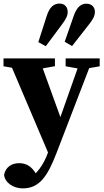

<svg xmlns="http://www.w3.org/2000/svg" viewBox="-22 -807 577 1064"><path d="M104 237C196.8 237 242 168.9 291.2 40.9L493 -483.4H427.5L296.6 -112.5L243.9 38.7C220.4 105.8 179.7 160.4 132.1 189.1L162.7 206L200.3 189.1L169.3 143.6C142.3 104.4 110 97.3 83.3 97.3C43.9 97.3 9.2 117.8 0.7 161.6C4.3 204.2 50.7 237 104 237ZM254.6 62.8 328.8 -112.2 321.8 -132.9 194.9 -483.4H22.5L254.6 62.8ZM-2.5 -439.7 88.3 -424H192.7L282.4 -440.2V-483.4H-2.5V-439.7ZM341.7 -439.7 425.3 -424.7H444.6L530.5 -439.7V-483.4H341.7V-439.7ZM190.3 -573.5 231.7 -551 320.4 -670.2C343.7 -700.7 353.2 -721 353.2 -740.4C353.2 -769.6 335 -787.2 308.1 -787.2C277.4 -787.2 252.5 -769.7 235.9 -715.5L190.3 -573.5ZM336.6 -575.7 377.3 -551.7 468.9 -668.7C492.9 -698.5 503.9 -718.8 503.9 -741.1C503.9 -767.4 486.4 -786.5 456.6 -786.5C428.8 -786.5 403.9 -770.4 385.8 -716.9L336.6 -575.7Z"/></svg>

Font: Source Serif Variable
Style: Regular
Weight: 389
Designer: Frank Grießhammer
Foundry: Adobe Systems Incorporated
Version: Version 3.001;hotconv 1.0.111;makeotfexe 2.5.65597